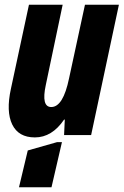

<svg xmlns="http://www.w3.org/2000/svg" viewBox="-20 -569 521 809"><path d="M127 10Q58 10 31.5 -44.5Q5 -99 26 -195L102 -549H244L173 -211Q153 -118 196 -118Q246 -118 271 -239L338 -549H481L364 0H250L253 -65H250Q199 10 127 10ZM60 220 97 65 220 30H241L197 220Z"/></svg>

Font: Noto Sans ExtraCondensed ExtraBold
Style: Italic
Weight: 800
Width: 2
Italic angle: -12°
Designer: Monotype Design Team
Foundry: Monotype Imaging Inc.
Version: Version 2.013; ttfautohint (v1.8.4.7-5d5b)